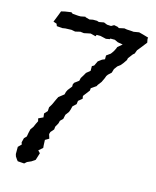

<svg xmlns="http://www.w3.org/2000/svg" viewBox="-105 -682 669 826"><g transform="rotate(15 229.5 -269.5)"><path d="M53 69 48 63 40 51 37 41V9L51 -5L48 -14L53 -34L63 -44L66 -61L70 -78L80 -92L86 -106L93 -120L90 -132L111 -142L109 -159L122 -173L123 -190L132 -205L144 -231L150 -243L173 -261L176 -273L181 -283L196 -302V-312L200 -320L219 -334L222 -347L233 -365L238 -374L255 -388V-409L264 -414L274 -435L290 -447L302 -452V-469L320 -482L330 -496L337 -510L339 -516L359 -533L336 -537L321 -544H301L300 -541L283 -538L257 -544H240L237 -537L214 -543L204 -541L185 -537L169 -539L148 -534H146L130 -537L103 -536L90 -534L65 -536L61 -546L46 -551L58 -581L66 -602L83 -606L110 -610L117 -605L143 -603H153L173 -607L175 -605L193 -600L208 -603H226L235 -600L257 -604L272 -598L290 -597L302 -604L318 -601L325 -597L348 -602L360 -600L380 -599L390 -598L414 -602L433 -597L457 -590L456 -584L459 -568L438 -541L425 -525L419 -509L412 -503L396 -482L394 -473L383 -457L373 -445L361 -436L350 -421L345 -404L331 -391L326 -384L322 -373L313 -354L300 -337L297 -331L275 -316L274 -305L257 -283L251 -275L253 -263L236 -249L234 -234L219 -220L215 -204L211 -193L199 -177L195 -158L183 -146L180 -134L170 -116L169 -104L156 -89L153 -79L159 -60L142 -50L143 -26L144 -15L126 1L136 11L126 43L110 54L92 62L82 71Z"/></g></svg>

Font: Winky Rough Light
Style: Italic
Weight: 300
Italic angle: -8.97852°
Designer: Simon Atzbach
Foundry: typofactur
Version: Version 1.206; ttfautohint (v1.8.4.7-5d5b)